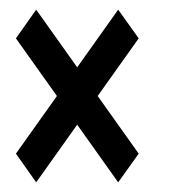

<svg xmlns="http://www.w3.org/2000/svg" viewBox="-20 -558 350 398"><path d="M55 -180 13 -239.5 98 -359 13 -478.5 55 -538 140 -418.5 225 -538 267.5 -478.5 182.5 -359 267.5 -239.5 225 -180 140 -299.5Z"/></svg>

Font: League Gothic Condensed
Style: Regular
Weight: 400
Width: 3
Designer: The League of Moveable Type
Version: Version 2.001